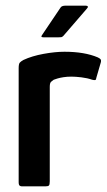

<svg xmlns="http://www.w3.org/2000/svg" viewBox="-20 -659 377 679"><path d="M208 -476Q279 -476 326 -456Q334 -452 336 -449Q338 -446 337 -440L321 -385Q320 -377 317 -376Q314 -375 306 -377Q289 -383 268 -385.5Q247 -388 233 -388Q217 -388 204.5 -386Q192 -384 183.5 -381.5Q175 -379 170 -377Q166 -374 161 -370Q156 -366 156 -352V-18Q156 -6 153 -3Q150 0 141 0H57Q53 0 49.5 -2.5Q46 -5 46 -15V-418Q46 -433 50 -437.5Q54 -442 63 -447Q93 -461 134 -468.5Q175 -476 208 -476ZM134 -527Q127 -527 126.5 -529.5Q126 -532 132 -540L194 -632Q198 -639 212 -639H283Q289 -639 290.5 -636Q292 -633 286 -627L204 -532Q200 -528 196.5 -527.5Q193 -527 186 -527Z"/></svg>

Font: Glory SemiBold
Style: Regular
Weight: 600
Designer: Robert Leuschke
Foundry: Robert Leuschke
Version: Version 1.011